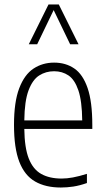

<svg xmlns="http://www.w3.org/2000/svg" viewBox="-20 -828 468 857"><path d="M251.5 9Q183.5 9 136.8 -17.8Q90 -44.5 66.2 -105.8Q42.5 -167 42.5 -270.5Q42.5 -373 65.8 -434Q89 -495 129.5 -521.8Q170 -548.5 221.5 -548.5Q273.5 -548.5 311.8 -522.2Q350 -496 371 -435Q392 -374 392 -270V-252.5H88.5Q89.5 -168.5 108.5 -120.2Q127.5 -72 164.2 -51.5Q201 -31 255 -31Q278.5 -31 305.5 -36Q332.5 -41 368 -52V-11Q335 0.5 306.8 4.8Q278.5 9 251.5 9ZM221.5 -510Q184.5 -510 155 -491.2Q125.5 -472.5 107.5 -424.8Q89.5 -377 88.5 -290.5H347Q346 -377 329.8 -424.8Q313.5 -472.5 285.8 -491.2Q258 -510 221.5 -510ZM108.5 -630.5 196.5 -808H242.5L330.5 -630.5H293L219.5 -783L146 -630.5Z"/></svg>

Font: Encode Sans Cnd XLt
Style: Regular
Weight: 200
Width: 3
Designer: Multiple Designers
Foundry: Impallari Type
Version: Version 3.002; ttfautohint (v1.8.3) -l 8 -r 50 -G 200 -x 14 